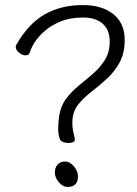

<svg xmlns="http://www.w3.org/2000/svg" viewBox="-20 -731 540 756"><path d="M275 -182Q275 -175 268 -171.5Q261 -168 252 -168Q220 -168 214.5 -186Q209 -204 209 -224Q209 -235 210 -248Q211 -261 213 -275Q219 -314 240.5 -342.5Q262 -371 291 -394.5Q320 -418 347.5 -442Q375 -466 393.5 -496Q412 -526 412 -568Q412 -613 384.5 -637.5Q357 -662 307 -662Q256 -662 218.5 -646.5Q181 -631 155.5 -608.5Q130 -586 116 -563.5Q102 -541 98 -526Q94 -513 81 -513Q68 -513 55 -523.5Q42 -534 42 -547Q42 -552 45 -556Q92 -638 156 -674.5Q220 -711 306 -711Q382 -711 426.5 -675Q471 -639 471 -574Q471 -522 451.5 -486Q432 -450 403 -423Q374 -396 344 -373Q314 -350 292 -324.5Q270 -299 266 -266Q265 -260 265 -254Q265 -248 265 -243Q265 -230 267.5 -217Q270 -204 274 -187Q275 -185 275 -182ZM247 5Q227 5 211.5 -13.5Q196 -32 196 -51Q196 -71 206.5 -83Q217 -95 237 -95Q255 -95 271 -76Q287 -57 287 -37Q287 5 247 5Z"/></svg>

Font: Moon Stars Kai T HW Light
Style: Regular
Weight: 300
Designer: GuiWonder
Version: Version 1.101